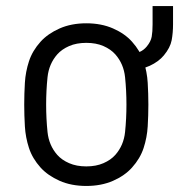

<svg xmlns="http://www.w3.org/2000/svg" viewBox="-20 -614 599 642"><path d="M268.6 -536.1Q318.8 -536.1 358.2 -518.8Q397.5 -501.5 421.4 -474.6Q448.7 -444.3 460.2 -409.2Q471.7 -374 473.9 -337.2Q476.1 -300.3 476.1 -264.2Q476.1 -228.5 473.9 -191.4Q471.7 -154.3 460.2 -119.1Q448.7 -84 421.4 -53.7Q397.5 -26.9 358.2 -9.5Q318.8 7.8 268.6 7.8Q218.3 7.8 179.2 -9.5Q140.1 -26.9 115.7 -53.7Q88.4 -84 76.9 -119.1Q65.4 -154.3 63.2 -191.4Q61 -228.5 61 -264.2Q61 -300.3 63.2 -337.2Q65.4 -374 76.9 -409.2Q88.4 -444.3 115.7 -474.6Q140.1 -501.5 179.2 -518.8Q218.3 -536.1 268.6 -536.1ZM268.6 -470.7Q235.8 -470.7 211.2 -460Q186.5 -449.2 171.4 -432.1Q143.6 -400.4 138.9 -355.7Q134.3 -311 134.3 -264.2Q134.3 -217.3 138.9 -172.6Q143.6 -127.9 171.4 -96.2Q186.5 -79.1 211.2 -68.4Q235.8 -57.6 268.6 -57.6Q301.3 -57.6 325.9 -68.4Q350.6 -79.1 365.7 -96.2Q393.6 -127.9 398.2 -172.6Q402.8 -217.3 402.8 -264.2Q402.8 -311 398.2 -355.7Q393.6 -400.4 365.7 -432.1Q350.6 -449.2 325.9 -460Q301.3 -470.7 268.6 -470.7ZM414.6 -434.1Q450.7 -434.1 470.7 -458.5Q484.4 -475.1 487.3 -491.5Q490.2 -507.8 490.2 -532.7V-593.8H558.6V-532.7Q558.6 -504.4 554 -479.5Q549.3 -454.6 527.8 -428.7Q510.3 -407.7 480.7 -394Q451.2 -380.4 414.6 -380.4Z"/></svg>

Font: Gidole
Style: Regular
Weight: 400
Version: Version 2.100; ttfautohint (v1.8.4.7-5d5b)